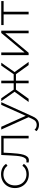

<svg xmlns="http://www.w3.org/2000/svg" viewBox="1429 -1995 764 3662"><g transform="rotate(-90 1811.0 -164.0)"><path d="M319 4Q243 4 183.5 -30Q124 -64 89.5 -124Q55 -184 55 -261Q55 -339 89.5 -399Q124 -459 183.5 -492.5Q243 -526 319 -526Q382 -526 433.5 -502Q485 -478 517 -430L480 -403Q452 -443 410 -462Q368 -481 319 -481Q258 -481 209.5 -453.5Q161 -426 133.5 -376.5Q106 -327 106 -261Q106 -195 133.5 -145.5Q161 -96 209.5 -68.5Q258 -41 319 -41Q368 -41 410 -60Q452 -79 480 -119L517 -92Q485 -44 433.5 -20Q382 4 319 4Z M541 -2 546 -45Q552 -44 558.5 -42.5Q565 -41 570 -41Q604 -41 624 -66.5Q644 -92 654.5 -135Q665 -178 669.5 -232Q674 -286 677 -342L686 -522H1052V0H1002V-493L1016 -477H718L731 -494L723 -338Q719 -270 712 -208Q705 -146 691 -98Q677 -50 651 -22.5Q625 5 584 5Q574 5 563.5 3Q553 1 541 -2Z M1262 198Q1226 198 1194.5 186Q1163 174 1141 151L1166 113Q1186 134 1209.5 144Q1233 154 1263 154Q1299 154 1326.5 134Q1354 114 1378 61L1414 -19L1421 -28L1642 -522H1693L1425 71Q1404 119 1379.5 146.5Q1355 174 1326 186Q1297 198 1262 198ZM1413 13 1171 -522H1224L1444 -31Z M2401 0 2213 -261 2255 -285 2461 0ZM2087 -242V-285H2249V-242ZM2259 -256 2212 -264 2391 -522H2446ZM1758 0H1697L1904 -285L1946 -261ZM2104 0H2054V-522H2104ZM2070 -242H1909V-285H2070ZM1900 -256 1713 -522H1768L1947 -264Z M2591 0V-522H2641V-77L3013 -522H3057V0H3007V-445L2635 0Z M3368 0V-492L3382 -477H3164V-522H3622V-477H3404L3418 -492V0Z"/></g></svg>

Font: Modern
Style: Regular
Weight: 300
Designer: Julieta Ulanovsky
Foundry: Julieta Ulanovsky
Version: Version 8.000